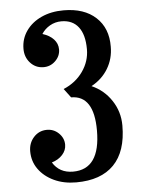

<svg xmlns="http://www.w3.org/2000/svg" viewBox="-54 -804 648 857"><g transform="rotate(-5 270.0 -375.0)"><path d="M249 -712Q221 -712 197.5 -698.5Q174 -685 160 -663Q192 -653 210 -633.5Q228 -614 228 -588Q228 -558 205 -536Q182 -514 150 -515Q116 -516 93 -541.5Q70 -567 70 -604Q70 -649 95 -684.5Q120 -720 163.5 -740Q207 -760 263 -760Q355 -760 407.5 -711.5Q460 -663 459 -580Q459 -526 432.5 -482Q406 -438 358 -412Q413 -388 446.5 -337.5Q480 -287 480 -225Q480 -109 422 -49.5Q364 10 253 10Q197 10 153.5 -10.5Q110 -31 85 -66Q60 -101 60 -146Q60 -183 83 -208.5Q106 -234 140 -235Q172 -236 195 -214Q218 -192 218 -162Q218 -137 200 -117Q182 -97 152 -88Q182 -39 243 -39Q365 -39 365 -213Q365 -370 263 -370L233 -410Q288 -433 320 -478.5Q352 -524 352 -578Q352 -643 325.5 -677.5Q299 -712 249 -712Z"/></g></svg>

Font: Girassol
Style: Regular
Weight: 400
Width: 3
Designer: Liam Spradlin
Version: Version 1.004